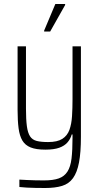

<svg xmlns="http://www.w3.org/2000/svg" viewBox="-20 -742 497 961"><path d="M206 199Q180 199 157 198.5Q134 198 114.5 197Q95 196 77 194V157Q96 158 115.5 159Q135 160 156.5 160.5Q178 161 200 161Q246 161 274 151Q302 141 317.5 117Q333 93 338 51.5Q343 10 343 -53V-69H339Q333 -47 318 -29.5Q303 -12 276.5 -2.5Q250 7 207 7Q161 7 133.5 -4Q106 -15 92 -38.5Q78 -62 73 -100Q68 -138 68 -192V-510H110V-198Q110 -144 114.5 -110.5Q119 -77 130.5 -59.5Q142 -42 164 -36.5Q186 -31 221 -31Q267 -31 292 -47Q317 -63 327.5 -92Q338 -121 340.5 -160.5Q343 -200 343 -246V-510H385V-57Q385 21 375.5 71Q366 121 345.5 149.5Q325 178 290.5 188.5Q256 199 206 199ZM201 -584V-589L257 -722H306V-717L231 -584Z"/></svg>

Font: Saira Condensed ExtraLight
Style: Regular
Weight: 250
Width: 3
Designer: Hector Gatti with collaboration of the Omnibus-Type team
Foundry: Omnibus-Type
Version: Version 1.101